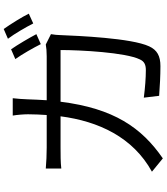

<svg xmlns="http://www.w3.org/2000/svg" viewBox="49 -913 902 1040"><g transform="rotate(-90 500.0 -393.0)"><path d="M90 -21 162 38C329 -77 433 -228 469 -516H749C749 -409 736 -163 698 -86C687 -62 669 -54 640 -54C598 -54 545 -58 491 -65L501 18C553 22 611 25 662 25C717 25 749 7 769 -36C814 -132 826 -423 830 -519C830 -532 832 -551 835 -568L779 -596C762 -593 742 -591 715 -591H477C479 -624 481 -658 482 -694C483 -718 485 -753 488 -775H394C398 -752 401 -715 401 -692C401 -657 399 -623 397 -591H221C183 -591 142 -593 107 -596V-512C142 -516 182 -516 222 -516H390C363 -310 277 -124 90 -21ZM781 -623 835 -647C814 -687 778 -748 753 -784L700 -761C727 -723 761 -663 781 -623ZM893 -664 946 -688C928 -725 889 -787 863 -824L810 -801C838 -764 871 -707 893 -664Z"/></g></svg>

Font: Noto Sans KR Regular
Style: Regular
Weight: 400
Designer: Ryoko NISHIZUKA  (kana & ideographs); Paul D. Hunt (Latin, Greek & Cyrillic); Wenlong ZHANG  (bopomofo); Sandoll Communi
Foundry: Adobe Systems Incorporated
Version: Version 1.004;PS 1.004;hotconv 1.0.82;makeotf.lib2.5.63406